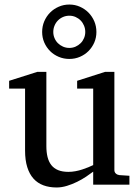

<svg xmlns="http://www.w3.org/2000/svg" viewBox="-20 -809 609 841"><path d="M388.2 0V-57.1Q375.5 -47.4 357.2 -35.2Q338.9 -22.9 317.6 -12.5Q296.4 -2 273.2 5.1Q250 12.2 228 12.2Q195.8 12.2 170.2 2.7Q144.5 -6.8 126.7 -26.6Q108.9 -46.4 99.4 -76.9Q89.8 -107.4 89.8 -149.9V-420.9H20V-455.1L143.1 -494.1H183.1V-168.9Q183.1 -142.6 188.2 -121.6Q193.4 -100.6 204.8 -85.9Q216.3 -71.3 234.9 -63.7Q253.4 -56.2 279.8 -56.2Q294.9 -56.2 310.5 -59.1Q326.2 -62 340.3 -66.7Q354.5 -71.3 366.9 -76.4Q379.4 -81.5 388.2 -85.9V-420.9H317.9V-455.1L439.9 -494.1H481V-64Q481 -54.7 487.5 -48.8Q494.1 -43 502.9 -42L546.9 -39.1V0ZM353.5 -668.9Q353.5 -683.6 348.1 -696.5Q342.8 -709.5 333.3 -719.2Q323.7 -729 311 -734.6Q298.3 -740.2 283.7 -740.2Q269 -740.2 256.1 -734.6Q243.2 -729 233.6 -719.2Q224.1 -709.5 218.8 -696.5Q213.4 -683.6 213.4 -668.9Q213.4 -654.8 218.8 -642.1Q224.1 -629.4 233.6 -619.9Q243.2 -610.4 256.1 -604.7Q269 -599.1 283.7 -599.1Q298.3 -599.1 311 -604.7Q323.7 -610.4 333.3 -619.9Q342.8 -629.4 348.1 -642.1Q353.5 -654.8 353.5 -668.9ZM402.3 -668.9Q402.3 -644.5 393.1 -623Q383.8 -601.6 367.7 -585.4Q351.6 -569.3 330.1 -560.1Q308.6 -550.8 283.7 -550.8Q258.8 -550.8 237.1 -560.1Q215.3 -569.3 199.2 -585.4Q183.1 -601.6 173.8 -623Q164.6 -644.5 164.6 -668.9Q164.6 -693.8 173.8 -715.6Q183.1 -737.3 199.2 -753.7Q215.3 -770 237.1 -779.5Q258.8 -789.1 283.7 -789.1Q308.6 -789.1 330.1 -779.5Q351.6 -770 367.7 -753.7Q383.8 -737.3 393.1 -715.6Q402.3 -693.8 402.3 -668.9Z"/></svg>

Font: Charis SIL Am
Style: Regular
Weight: 400
Foundry: SIL International
Version: Version 5.000